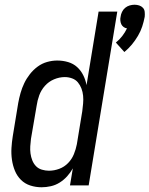

<svg xmlns="http://www.w3.org/2000/svg" viewBox="-20 -784 632 812"><path d="M506 -564 470 -604Q485 -616 497 -631.5Q509 -647 517 -664Q509 -665 502.5 -670Q496 -675 493 -681.5Q490 -688 489 -696.5Q488 -705 490 -713Q491 -723 496 -733.5Q501 -744 509.5 -751Q518 -758 528.5 -761Q539 -764 549 -764Q559 -764 568.5 -761Q578 -758 584.5 -751Q591 -744 592 -733.5Q593 -723 592 -713Q588 -692 581.5 -672Q575 -652 563.5 -632.5Q552 -613 538 -596Q524 -579 506 -564ZM156 8Q131 8 108 0.5Q85 -7 68.5 -23.5Q52 -40 43 -62Q34 -84 30.5 -108.5Q27 -133 28.5 -158Q30 -183 34 -208L57 -348Q61 -370 67 -391Q73 -412 82.5 -432Q92 -452 106.5 -470.5Q121 -489 139.5 -502.5Q158 -516 179.5 -522Q201 -528 222 -528Q246 -528 268 -521.5Q290 -515 306 -500.5Q322 -486 332 -466Q342 -446 346 -424L397 -735H476L355 0H276L288 -72Q278 -54 264 -38.5Q250 -23 232.5 -12Q215 -1 195 3.5Q175 8 156 8ZM187 -62Q209 -62 230.5 -70Q252 -78 268 -94.5Q284 -111 292.5 -132Q301 -153 305 -174L328 -314Q330 -330 331.5 -346.5Q333 -363 331.5 -379Q330 -395 324.5 -409.5Q319 -424 309.5 -435.5Q300 -447 285 -452.5Q270 -458 254 -458Q231 -458 208.5 -448.5Q186 -439 170 -421Q154 -403 146 -381Q138 -359 135 -337L111 -197Q109 -181 108 -165.5Q107 -150 109 -135Q111 -120 116.5 -106Q122 -92 132 -81.5Q142 -71 157 -66.5Q172 -62 187 -62Z"/></svg>

Font: Iosevka Custom
Style: Italic
Weight: 400
Italic angle: -9°
Monospace: yes
Designer: Belleve Invis
Foundry: Belleve Invis
Version: Version 30.3.3; ttfautohint (v1.8.3)